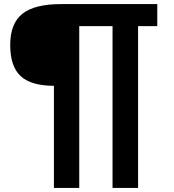

<svg xmlns="http://www.w3.org/2000/svg" viewBox="-20 -720 850 940"><path d="M656 -592V200H531V-592H368V200H244V-300Q132 -300 81 -347.5Q30 -395 30 -500Q30 -605 89.5 -652.5Q149 -700 280 -700H750V-592Z"/></svg>

Font: Fivo Sans Modern
Style: Regular
Weight: 700
Designer: Alexander Slobzheninov
Foundry: Alexander Slobzheninov
Version: 1.0